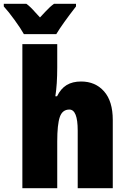

<svg xmlns="http://www.w3.org/2000/svg" viewBox="-67 -993 665 1013"><path d="M235 -638Q235 -547 225 -485H234Q254 -526 285 -544.5Q316 -563 361 -563Q436 -563 482 -511Q528 -459 528 -360V0H343V-304Q343 -415 299 -415Q262 -415 248.5 -375.5Q235 -336 235 -247V0H51V-760H235ZM334 -959Q261 -865 230 -813H59Q43 -842 10 -887.5Q-23 -933 -47 -959V-973H72Q92 -959 120 -927Q134 -911 144 -901Q150 -907 173.5 -932.5Q197 -958 218 -973H334Z"/></svg>

Font: Noto Sans Display Black Narrow
Style: Regular
Weight: 900
Width: 4
Designer: Monotype Design team
Foundry: Monotype Imaging Inc.
Version: Version 1.000